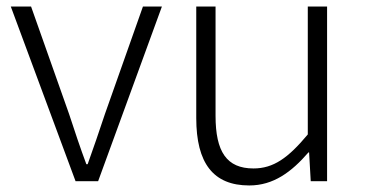

<svg xmlns="http://www.w3.org/2000/svg" viewBox="-20 -554 1118 587"><path d="M211 0H280L475 -534H417L301 -206C284 -154 265 -100 248 -52H244C226 -100 208 -154 191 -206L75 -534H13Z M742 13C816 13 871 -28 923 -88H925L930 0H980V-534H921V-143C861 -71 816 -39 755 -39C673 -39 639 -90 639 -200V-534H580V-193C580 -55 632 13 742 13Z"/></svg>

Font: GenYoGothic2 TW L
Style: Regular
Weight: 300
Version: Version 2.100;PS 2.1;hotconv 16.6.51;makeotf.lib2.5.65220 DE